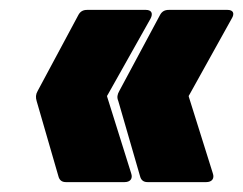

<svg xmlns="http://www.w3.org/2000/svg" viewBox="-20 -475 491 388"><path d="M245 -125 197 -278C196 -281 196 -281 198 -284L284 -437C290 -448 286 -455 275 -455H156C148 -455 142 -452 138 -444L56 -291C52 -284 52 -278 54 -271L98 -119C100 -111 105 -107 113 -107H232C243 -107 249 -114 245 -125ZM410 -125 362 -278C361 -281 361 -281 363 -284L448 -437C455 -448 451 -455 440 -455H321C313 -455 307 -452 303 -444L221 -291C217 -284 216 -278 219 -271L263 -119C265 -111 270 -107 278 -107H397C408 -107 414 -114 410 -125Z"/></svg>

Font: Barlow Condensed Black
Style: Italic
Weight: 900
Width: 3
Italic angle: -7°
Designer: Jeremy Tribby
Foundry: Tribby Type
Version: Version 1.422;hotconv 1.0.109;makeotfexe 2.5.65596